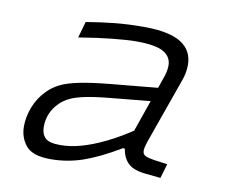

<svg xmlns="http://www.w3.org/2000/svg" viewBox="-59 -538 733 616"><g transform="rotate(10 307.0 -230.0)"><path d="M164 -45Q196 -45 232 -55Q268 -65 310 -85.5Q352 -106 401 -139L370 -70H364Q297 -30 246 -12.5Q195 5 141 5Q82 5 60.5 -21.5Q39 -48 39 -84Q39 -115 51.5 -147.5Q64 -180 90 -206Q106 -222 128 -233Q150 -244 188.5 -252Q227 -260 290 -266L469 -283L454 -237L300 -222Q245 -217 213 -210Q181 -203 164 -194Q147 -185 136 -174Q118 -156 110 -136Q102 -116 102 -94Q102 -71 114.5 -58Q127 -45 164 -45ZM437 -102Q434 -93 432.5 -86Q431 -79 431 -74Q431 -62 440.5 -57.5Q450 -53 469 -50L513 -44L499 3L450 -2Q410 -6 392.5 -23Q375 -40 370 -70L375 -89L456 -322Q459 -332 460.5 -340.5Q462 -349 462 -356Q462 -385 436 -400Q410 -415 347 -415Q319 -415 270 -410Q221 -405 161 -395L176 -448Q224 -456 267.5 -460.5Q311 -465 363 -465Q446 -465 484.5 -440.5Q523 -416 523 -369Q523 -358 521 -345.5Q519 -333 514 -319Z"/></g></svg>

Font: Intel One Mono Light
Style: Italic
Weight: 300
Italic angle: -16°
Monospace: yes
Designer: Fred Shallcrass
Foundry: Frere-Jones Type LLC
Version: Version 1.004